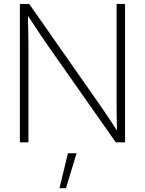

<svg xmlns="http://www.w3.org/2000/svg" viewBox="-20 -748 762 1009"><path d="M84.5 0V-727.5H133.3L501 -202.1Q516.6 -179.7 533.7 -154.3Q550.8 -128.9 568.6 -102.1Q586.4 -75.2 604 -47.9L595.2 -43.5Q594.7 -69.8 594 -98.4Q593.3 -127 593 -154.5Q592.8 -182.1 592.8 -204.6V-727.5H637.2V0H588.4L232.4 -507.3Q215.8 -530.8 197.8 -557.6Q179.7 -584.5 159.7 -615Q139.6 -645.5 117.2 -679.7L126.5 -685.5Q127 -649.9 127.7 -618.2Q128.4 -586.4 128.9 -558.6Q129.4 -530.8 129.4 -507.8V0ZM292.5 241.2 336.9 57.6H382.3L326.7 241.2Z"/></svg>

Font: Inter 28pt ExtraLight
Style: Regular
Weight: 250
Designer: Rasmus Andersson
Foundry: rsms
Version: Version 4.001;git-66647c0bb